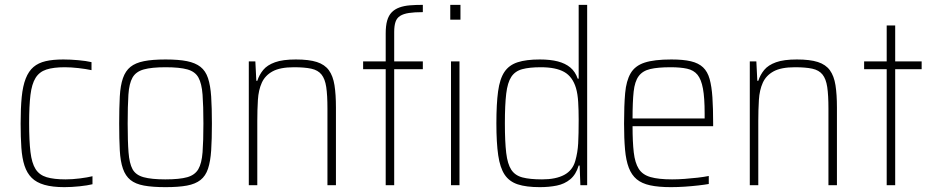

<svg xmlns="http://www.w3.org/2000/svg" viewBox="-20 -763 3844 791"><path d="M245 8Q196 8 163 -1.5Q130 -11 110.5 -30.5Q91 -50 81 -80.5Q71 -111 68 -154.5Q65 -198 65 -254Q65 -318 69.5 -363.5Q74 -409 86 -439.5Q98 -470 118 -487Q138 -504 168 -511Q198 -518 241 -518Q270 -518 303 -515Q336 -512 357 -507V-474Q334 -479 303 -482.5Q272 -486 247 -486Q200 -486 171 -476.5Q142 -467 126.5 -442Q111 -417 105.5 -372Q100 -327 100 -256Q100 -183 105.5 -137Q111 -91 126.5 -66.5Q142 -42 172 -33Q202 -24 250 -24Q278 -24 309.5 -28Q341 -32 361 -37V-4Q341 1 308 4.5Q275 8 245 8Z M662 8Q608 8 573 1.5Q538 -5 517.5 -21.5Q497 -38 486.5 -68Q476 -98 473.5 -143.5Q471 -189 471 -254Q471 -319 473.5 -365Q476 -411 486.5 -441Q497 -471 517.5 -487.5Q538 -504 573 -511Q608 -518 662 -518Q716 -518 750.5 -511Q785 -504 806 -487.5Q827 -471 837 -441Q847 -411 850 -365Q853 -319 853 -254Q853 -189 850 -143.5Q847 -98 837 -68Q827 -38 806 -21.5Q785 -5 750.5 1.5Q716 8 662 8ZM661 -24Q720 -24 751.5 -33Q783 -42 797 -66Q811 -90 814.5 -135.5Q818 -181 818 -254Q818 -327 814.5 -373Q811 -419 797.5 -443.5Q784 -468 752 -477Q720 -486 662 -486Q605 -486 572.5 -477Q540 -468 526 -443.5Q512 -419 509 -373Q506 -327 506 -254Q506 -181 509.5 -135.5Q513 -90 526 -66Q539 -42 571.5 -33Q604 -24 661 -24Z M1005 0V-510H1032L1036 -430H1040Q1048 -455 1064.5 -475Q1081 -495 1113 -506.5Q1145 -518 1199 -518Q1253 -518 1285.5 -507.5Q1318 -497 1335 -473.5Q1352 -450 1358 -412Q1364 -374 1364 -320V0H1329V-315Q1329 -371 1324 -404.5Q1319 -438 1304.5 -456Q1290 -474 1262.5 -480Q1235 -486 1191 -486Q1134 -486 1103 -469Q1072 -452 1058.5 -422Q1045 -392 1042.5 -351.5Q1040 -311 1040 -264V0Z M1569 0V-478H1476V-510H1569V-625Q1569 -657 1575 -678Q1581 -699 1593.5 -712Q1606 -725 1625 -732Q1644 -739 1668 -741Q1692 -743 1722 -743V-713Q1687 -713 1664.5 -709.5Q1642 -706 1628.5 -697.5Q1615 -689 1609.5 -673Q1604 -657 1604 -631V-510H1722V-478H1604V0ZM1838 0V-510H1873V0ZM1835 -682V-743H1877V-682Z M2204 8Q2148 8 2113 -3.5Q2078 -15 2059 -43.5Q2040 -72 2032.5 -123.5Q2025 -175 2025 -255Q2025 -335 2032 -386.5Q2039 -438 2058 -466.5Q2077 -495 2112.5 -506.5Q2148 -518 2204 -518Q2247 -518 2278 -510Q2309 -502 2329.5 -485Q2350 -468 2360 -439H2364V-743H2399V0H2371L2368 -81H2364Q2353 -44 2329.5 -24.5Q2306 -5 2274 1.5Q2242 8 2204 8ZM2213 -24Q2270 -24 2304.5 -42.5Q2339 -61 2350 -100Q2360 -135 2362 -172.5Q2364 -210 2364 -269Q2364 -309 2362 -342.5Q2360 -376 2353 -400Q2339 -447 2304.5 -466.5Q2270 -486 2208 -486Q2161 -486 2131.5 -478Q2102 -470 2086.5 -446.5Q2071 -423 2065.5 -377Q2060 -331 2060 -255Q2060 -179 2065.5 -133Q2071 -87 2086.5 -63.5Q2102 -40 2132.5 -32Q2163 -24 2213 -24Z M2744 8Q2693 8 2658.5 0.5Q2624 -7 2603 -24.5Q2582 -42 2570.5 -72Q2559 -102 2555 -147Q2551 -192 2551 -254Q2551 -329 2555.5 -379.5Q2560 -430 2578 -461Q2596 -492 2635.5 -505Q2675 -518 2746 -518Q2795 -518 2826.5 -510.5Q2858 -503 2876.5 -485.5Q2895 -468 2903.5 -437.5Q2912 -407 2915 -362Q2918 -317 2918 -256V-243H2586Q2586 -178 2591 -135Q2596 -92 2611.5 -67.5Q2627 -43 2660 -33.5Q2693 -24 2749 -24Q2773 -24 2800.5 -26Q2828 -28 2854 -31Q2880 -34 2900 -38V-5Q2883 -2 2857 1Q2831 4 2801.5 6Q2772 8 2744 8ZM2883 -256V-296Q2883 -360 2876 -398Q2869 -436 2853.5 -455Q2838 -474 2810.5 -480Q2783 -486 2743 -486Q2690 -486 2658.5 -478.5Q2627 -471 2611 -449Q2595 -427 2590.5 -385.5Q2586 -344 2586 -275H2902Z M3069 0V-510H3096L3100 -430H3104Q3112 -455 3128.5 -475Q3145 -495 3177 -506.5Q3209 -518 3263 -518Q3317 -518 3349.5 -507.5Q3382 -497 3399 -473.5Q3416 -450 3422 -412Q3428 -374 3428 -320V0H3393V-315Q3393 -371 3388 -404.5Q3383 -438 3368.5 -456Q3354 -474 3326.5 -480Q3299 -486 3255 -486Q3198 -486 3167 -469Q3136 -452 3122.5 -422Q3109 -392 3106.5 -351.5Q3104 -311 3104 -264V0Z M3633 0V-478H3540V-510H3633V-658H3668V-510H3777V-478H3668V0Z"/></svg>

Font: Saira SemiCondensed Thin
Style: Regular
Weight: 250
Width: 4
Designer: Hector Gatti with collaboration of the Omnibus-Type team
Foundry: Omnibus-Type
Version: Version 1.101